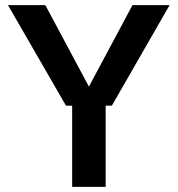

<svg xmlns="http://www.w3.org/2000/svg" viewBox="-20 -725 690 745"><path d="M236 -315 11 -705H156L341 -359H309L494 -705H638L414 -315ZM260 0V-355H390V0Z"/></svg>

Font: TikTok Sans 24pt SemiBold
Style: Regular
Weight: 600
Version: Version 4.000